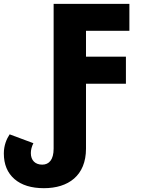

<svg xmlns="http://www.w3.org/2000/svg" viewBox="-35 -734 746 996"><path d="M192.9 242.2C319.3 242.2 411.1 177.2 411.1 37.1V-299.8H618.2V-439.9H411.1V-574.2H636.2V-713.9H243.2V37.1C243.2 94.2 219.7 120.1 184.1 120.1C148.4 120.1 125 98.6 125 60.1C125 43.5 129.4 26.4 138.2 8.8L15.1 -37.1C-1 -13.2 -15.1 20.5 -15.1 62C-15.1 118.7 3.4 163.1 40 194.8C76.7 226.6 127.9 242.2 192.9 242.2Z"/></svg>

Font: Noto Reveo Sans
Style: Regular
Weight: 800
Designer: Monotype Design Team
Foundry: Monotype Imaging Inc.
Version: Version 2.007